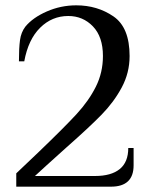

<svg xmlns="http://www.w3.org/2000/svg" viewBox="-20 -700 570 720"><path d="M41 -50Q94 -101 122 -127Q221 -222 267 -272Q313 -322 339.5 -375Q366 -428 366 -490Q366 -562 328.5 -601Q291 -640 236 -640Q175 -640 130.5 -596Q86 -552 71 -470H51Q51 -520 55 -549.5Q59 -579 75 -600Q103 -634 155.5 -657Q208 -680 266 -680Q345 -680 405.5 -638.5Q466 -597 466 -490Q466 -427 436.5 -372Q407 -317 360.5 -269.5Q314 -222 229 -147Q141 -68 111 -40H336Q397 -40 429 -66Q461 -92 461 -145H481V-80Q481 0 396 0H41Z"/></svg>

Font: El Messiri
Style: Regular
Weight: 400
Designer: Mohamed Gaber
Foundry: Kief Type Foundry
Version: Version 2.006